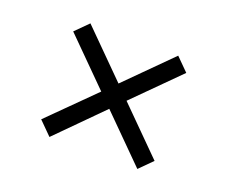

<svg xmlns="http://www.w3.org/2000/svg" viewBox="-72 -523 694 585"><g transform="rotate(20 275.0 -230.0)"><path d="M459 -87 418 -46 275 -189 133 -46 91 -88 234 -230 91 -373 132 -414 275 -271 417 -413 458 -372 316 -230Z"/></g></svg>

Font: EauTestInfant Medium
Style: Italic
Weight: 500
Italic angle: -12°
Designer: Christian Thalmann (Catharsis Fonts)
Version: Version 0.001;PS 000.001;hotconv 1.0.88;makeotf.lib2.5.64775